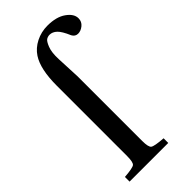

<svg xmlns="http://www.w3.org/2000/svg" viewBox="-236 -794 846 846"><g transform="rotate(-45 187.5 -371.0)"><path d="M25 0V-29Q77 -33 87 -41Q97 -49 97 -87V-525Q97 -629 130 -679Q149 -708 182.5 -725Q216 -742 255 -742Q310 -742 342.5 -719Q375 -696 375 -668Q375 -647 359 -634Q343 -621 326 -621Q308 -621 299 -638Q282 -678 266.5 -692.5Q251 -707 233 -707Q223 -707 213.5 -701.5Q204 -696 194 -670.5Q184 -645 186 -602L191 -490V-87Q191 -49 201.5 -41Q212 -33 266 -29V0Z"/></g></svg>

Font: Linguistics Pro
Style: Regular
Weight: 400
Designer: Stefan Peev, Context Ltd
Foundry: Stefan Peev, Context Ltd
Version: Version 001.000